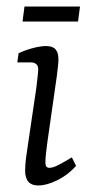

<svg xmlns="http://www.w3.org/2000/svg" viewBox="-20 -561 275 588"><path d="M154 -328 125 -125Q123 -110 121 -92.5Q119 -75 119 -63Q119 -47 131 -47Q142 -47 158.5 -55.5Q175 -64 200 -79L213 -53Q188 -25 155.5 -9Q123 7 97 7Q57 7 57 -38Q57 -56 59.5 -76Q62 -96 66 -121L91 -290Q93 -308 95 -324.5Q97 -341 97 -349Q97 -360 90.5 -365Q84 -370 75 -370H33L37 -398Q61 -409 83.5 -414.5Q106 -420 121 -420Q141 -420 150 -410Q159 -400 159 -379Q159 -371 157.5 -358Q156 -345 154 -328ZM55 -541H225L219 -495H49Z"/></svg>

Font: Rasa Light
Style: Italic
Weight: 300
Italic angle: -7.10001°
Designer: Anna Giedrys (Yrsa+Rasa design), David Brezina (Yrsa art-direction, Rasa art-direction, design)
Foundry: Rosetta Type Foundry
Version: Version 2.004